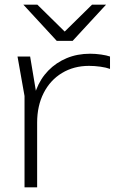

<svg xmlns="http://www.w3.org/2000/svg" viewBox="-20 -802 502 822"><path d="M55 -560H109L139 -381V0H85V-391ZM451 -560V-507Q435 -513 410 -516.5Q385 -520 361 -520Q296 -520 245.5 -489.5Q195 -459 167 -404Q139 -349 139 -277L117 -312Q117 -370 135 -417.5Q153 -465 186.5 -499.5Q220 -534 265.5 -553Q311 -572 366 -572Q389 -572 413 -568.5Q437 -565 451 -560ZM291 -627H223L80 -782H140L265 -659H249L374 -782H434Z"/></svg>

Font: Unbounded ExtraLight
Style: Regular
Weight: 250
Designer: Luke Prowse, Jean-Baptiste Morizot, Fátima Lázaro, Florian Runge
Foundry: NaN
Version: Version 1.701;gftools[0.9.28.dev5+ged2979d]